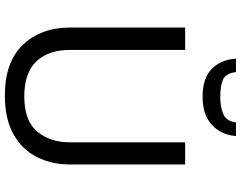

<svg xmlns="http://www.w3.org/2000/svg" viewBox="-118 -840 968 771"><g transform="rotate(90 365.5 -454.0)"><path d="M640 -714V-252Q640 -178 610 -118.5Q580 -59 518.5 -24.5Q457 10 362 10Q229 10 159.5 -62.5Q90 -135 90 -254V-714H180V-251Q180 -164 226.5 -116Q273 -68 367 -68Q464 -68 507.5 -119.5Q551 -171 551 -252V-714ZM526 -918Q521 -858 480.5 -821Q440 -784 368 -784Q294 -784 256.5 -820.5Q219 -857 215 -918H269Q274 -877 299 -866Q324 -855 370 -855Q409 -855 437.5 -867Q466 -879 471 -918Z"/></g></svg>

Font: Noto IKEA Simplified Chinese
Style: Regular
Weight: 400
Designer: Monotype Design Team
Foundry: Monotype Imaging Inc.
Version: Version 1.100